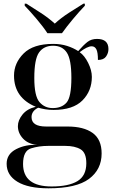

<svg xmlns="http://www.w3.org/2000/svg" viewBox="-20 -786 613 1041"><path d="M531 46Q531 -30 482.5 -65Q434 -100 346 -100H230Q151 -100 151 -151Q151 -184 187 -202Q205 -197 225.5 -193.5Q246 -190 270 -190Q376 -190 427 -241.5Q478 -293 478 -369Q478 -405 458 -445Q438 -485 412 -503Q453 -535 477 -535Q494 -535 502.5 -518.5Q511 -502 511 -461Q542 -461 555 -479.5Q568 -498 568 -520Q568 -575 506 -575Q475 -575 454 -558.5Q433 -542 404 -509Q378 -526 344 -537Q310 -548 268 -548Q160 -548 108 -496Q56 -444 56 -376Q56 -256 174 -207Q127 -196 102 -165Q77 -134 77 -102Q77 -65 104.5 -35Q132 -5 183 0Q120 -4 68 22.5Q16 49 16 102Q16 164 74.5 199.5Q133 235 243 235Q394 235 462.5 184Q531 133 531 46ZM266 -200Q222 -200 194 -232.5Q166 -265 166 -363Q166 -466 192 -502Q218 -538 268 -538Q318 -538 342.5 -500.5Q367 -463 367 -364Q367 -260 341 -230Q315 -200 266 -200ZM260 225Q105 225 105 103Q105 32 148 18.5Q191 5 241 5H334Q386 5 417 23.5Q448 42 448 99Q448 167 400 196Q352 225 260 225ZM237 -606H316Q340 -640 375.5 -682.5Q411 -725 440 -755V-766H432Q396 -744 353.5 -716.5Q311 -689 277 -658Q243 -689 200.5 -716.5Q158 -744 123 -766H114V-755Q143 -725 179 -682.5Q215 -640 237 -606Z"/></svg>

Font: Noto Serif Display Semi
Style: Regular
Weight: 600
Designer: Monotype Design Team
Foundry: Monotype Imaging Inc.
Version: Version 1.900